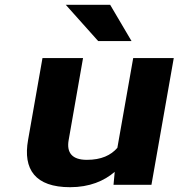

<svg xmlns="http://www.w3.org/2000/svg" viewBox="-20 -770 744 800"><path d="M342 -104C280 -104 257 -134 266 -186L326 -528H157L97 -187C75 -64 127 10 272 10C353 10 414 -16 458 -54L453 0H611L704 -528H535L469 -154C442 -123 402 -104 342 -104ZM528 -599 439 -750H254L389 -599Z"/></svg>

Font: Asimov
Style: XWidIt
Weight: 500
Designer: Google
Version: Version 2.000980; 2014